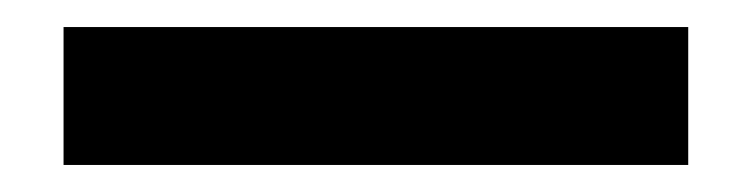

<svg xmlns="http://www.w3.org/2000/svg" viewBox="-20 -20 556 142"><path d="M27 102V0H489V102Z"/></svg>

Font: Livvic SemiBold
Style: Regular
Weight: 600
Designer: Jacques Le Bailly, Baron von Fonthausen
Version: Version 1.001; ttfautohint (v1.8.2)